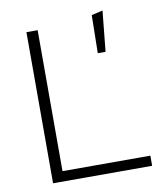

<svg xmlns="http://www.w3.org/2000/svg" viewBox="-83 -806 761 876"><g transform="rotate(-10 298.0 -368.5)"><path d="M92 0V-700H144V-47H551V0ZM396 -549 399 -725 451 -737 432 -549Z"/></g></svg>

Font: Red Hat Text VF
Style: Regular
Weight: 300
Designer: Pentagram, MCKL
Foundry: Pentagram, MCKL
Version: Version 1.023